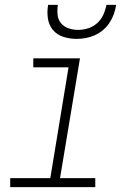

<svg xmlns="http://www.w3.org/2000/svg" viewBox="-20 -770 540 790"><path d="M22 0V-37H187L262 -493H117V-530H309L227 -37H372V0ZM295 -610Q267 -610 240.5 -618.5Q214 -627 197.5 -647Q181 -667 177 -694.5Q173 -722 178 -750H218Q215 -730 217 -709.5Q219 -689 231 -674.5Q243 -660 262 -653.5Q281 -647 301 -647Q322 -647 342.5 -653.5Q363 -660 379.5 -674.5Q396 -689 405 -709Q414 -729 418 -750H458Q455 -731 448.5 -712.5Q442 -694 431 -677Q420 -660 404 -646.5Q388 -633 370 -625Q352 -617 333 -613.5Q314 -610 295 -610Z"/></svg>

Font: Iosevka Curly Slab XLtObl
Style: Regular
Weight: 200
Italic angle: -9°
Monospace: yes
Designer: Belleve Invis
Foundry: Belleve Invis
Version: Version 11.1.0; ttfautohint (v1.8.3)